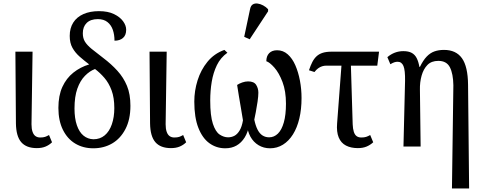

<svg xmlns="http://www.w3.org/2000/svg" viewBox="-20 -828 2735 1085"><path d="M188 9Q129 9 100 -24.5Q71 -58 70 -131L67 -536H164L158 -126Q158 -100 164 -83Q170 -66 181 -58.5Q192 -51 207 -51Q224 -51 234.5 -54.5Q245 -58 257 -65L274 -24Q259 -9 238 0Q217 9 188 9Z M507 10Q450 10 405.5 -16.5Q361 -43 335.5 -94.5Q310 -146 310 -218Q310 -288 332.5 -337Q355 -386 394.5 -417.5Q434 -449 484 -464Q455 -486 430 -508Q405 -530 389.5 -557.5Q374 -585 374 -625Q374 -669 394 -700.5Q414 -732 451.5 -748.5Q489 -765 539 -765Q590 -765 624 -748.5Q658 -732 675.5 -708Q693 -684 693 -660Q693 -629 675 -613.5Q657 -598 627 -598Q627 -632 617.5 -659.5Q608 -687 587 -703.5Q566 -720 533 -720Q492 -720 470 -698.5Q448 -677 448 -640Q448 -612 460 -592.5Q472 -573 497.5 -552Q523 -531 564 -500Q609 -466 643.5 -428Q678 -390 697.5 -343Q717 -296 717 -230Q717 -153 689 -99Q661 -45 614 -17.5Q567 10 507 10ZM508 -41Q545 -41 571.5 -63Q598 -85 612 -125.5Q626 -166 626 -217Q626 -276 610.5 -317.5Q595 -359 570 -388Q545 -417 517 -438Q487 -427 460 -399.5Q433 -372 417 -327Q401 -282 401 -215Q401 -159 414.5 -120Q428 -81 452 -61.5Q476 -42 508 -41Z M946 9Q887 9 858 -24.5Q829 -58 828 -131L825 -536H922L916 -126Q916 -100 922 -83Q928 -66 939 -58.5Q950 -51 965 -51Q982 -51 992.5 -54.5Q1003 -58 1015 -65L1032 -24Q1017 -9 996 0Q975 9 946 9Z M1253 10Q1203 10 1163.5 -18.5Q1124 -47 1101 -105.5Q1078 -164 1078 -254Q1078 -315 1096.5 -374Q1115 -433 1152.5 -479Q1190 -525 1248 -546L1265 -530Q1226 -502 1205.5 -459.5Q1185 -417 1176.5 -366Q1168 -315 1168 -260Q1168 -174 1183 -128.5Q1198 -83 1221.5 -67.5Q1245 -52 1269 -52Q1288 -52 1304.5 -60.5Q1321 -69 1334 -90.5Q1347 -112 1353 -148Q1348 -179 1342 -214.5Q1336 -250 1330 -285Q1324 -320 1320 -348Q1332 -356 1349 -362Q1366 -368 1382 -368Q1415 -368 1427.5 -348.5Q1440 -329 1440 -304Q1440 -285 1435.5 -253.5Q1431 -222 1425.5 -194Q1420 -166 1417 -152Q1424 -118 1435.5 -95.5Q1447 -73 1463.5 -62.5Q1480 -52 1501 -52Q1529 -52 1550.5 -73Q1572 -94 1584 -136.5Q1596 -179 1596 -242Q1596 -313 1576.5 -364.5Q1557 -416 1530.5 -446Q1504 -476 1485 -482Q1485 -511 1501 -527.5Q1517 -544 1546 -544Q1580 -544 1606 -521Q1632 -498 1649 -459Q1666 -420 1675 -372Q1684 -324 1684 -274Q1684 -210 1671.5 -158Q1659 -106 1635.5 -68.5Q1612 -31 1579 -10.5Q1546 10 1506 10Q1470 10 1441 -7.5Q1412 -25 1395 -56Q1378 -87 1376 -127L1389 -126Q1382 -82 1363 -51.5Q1344 -21 1316.5 -5.5Q1289 10 1253 10ZM1391 -606 1360 -620 1393 -776Q1397 -796 1408.5 -803Q1420 -810 1435.5 -808Q1451 -806 1467 -797.5Q1483 -789 1495 -776V-764Z M1757 -421 1726 -431Q1735 -458 1745 -477.5Q1755 -497 1769 -510Q1783 -523 1803.5 -529.5Q1824 -536 1854 -536H2122L2112 -457H1823Q1812 -457 1800.5 -453.5Q1789 -450 1778 -442Q1767 -434 1757 -421ZM2002 9Q1963 9 1935 -5.5Q1907 -20 1894 -51.5Q1881 -83 1885 -131L1912 -489H1962L1973 -126Q1974 -100 1979.5 -83Q1985 -66 1995.5 -58.5Q2006 -51 2022 -51Q2038 -51 2049 -54.5Q2060 -58 2072 -65L2089 -24Q2073 -9 2052 0Q2031 9 2002 9Z M2534 237 2542 -346Q2541 -411 2522.5 -447.5Q2504 -484 2457 -484Q2418 -484 2395.5 -461Q2373 -438 2362.5 -400.5Q2352 -363 2353 -321L2357 0H2260L2269 -371Q2270 -431 2260 -455Q2250 -479 2227 -479Q2218 -479 2208.5 -476Q2199 -473 2186 -465L2169 -505Q2189 -522 2211.5 -530.5Q2234 -539 2259 -539Q2289 -539 2307 -529Q2325 -519 2335 -499Q2345 -479 2350 -450H2353Q2371 -487 2391 -508Q2411 -529 2435 -537.5Q2459 -546 2489 -546Q2557 -546 2590.5 -499Q2624 -452 2625 -349L2631 237Z"/></svg>

Font: Noto Serif Condensed
Style: Regular
Weight: 400
Width: 3
Designer: Monotype Design Team
Foundry: Monotype Imaging Inc.
Version: Version 2.015